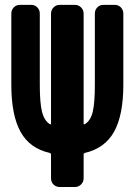

<svg xmlns="http://www.w3.org/2000/svg" viewBox="-20 -750 540 770"><path d="M440.4 -730.5Q455.1 -730.5 464.8 -720.2Q474.6 -710 474.6 -695.3V-410.2Q474.6 -288.1 437.5 -221.7Q400.4 -155.3 320.3 -136.7Q315.4 -134.8 315.4 -130.9V-35.2Q315.4 -20.5 305.2 -10.3Q294.9 0 280.3 0H219.7Q205.1 0 194.8 -9.8Q184.6 -19.5 184.6 -35.2V-130.9Q184.6 -134.8 179.7 -136.7Q99.6 -154.3 62.5 -221.2Q25.4 -288.1 25.4 -410.2V-695.3Q25.4 -710 35.2 -720.2Q44.9 -730.5 59.6 -730.5H105.5Q120.1 -730.5 129.9 -720.2Q139.6 -710 139.6 -695.3V-410.2Q139.6 -337.9 148.4 -302.2Q157.2 -266.6 179.7 -252Q184.6 -250 184.6 -253.9V-695.3Q184.6 -710 194.8 -720.2Q205.1 -730.5 219.7 -730.5H280.3Q294.9 -730.5 305.2 -720.2Q315.4 -710 315.4 -695.3V-253.9Q315.4 -250 320.3 -252Q343.8 -266.6 352.1 -302.2Q360.4 -337.9 360.4 -410.2V-695.3Q360.4 -710 370.1 -720.2Q379.9 -730.5 394.5 -730.5Z"/></svg>

Font: Rounded-L Mgen+ 1mn bold
Style: Bold
Weight: 700
Designer: [Source Han Sans]
Ryoko NISHIZUKA  (kana & ideographs); Paul D. Hunt (Latin, Greek & Cyrillic); Wenlong ZHANG  (bopomofo
Version: Version 1.059.20150602